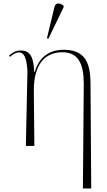

<svg xmlns="http://www.w3.org/2000/svg" viewBox="-20 -824 602 1084"><path d="M253 -605 339 -783V-792C317 -808 293 -812 287 -783L245 -608ZM448 240H495L491 -356C490 -483 451 -543 338 -543C277 -543 205 -517 176 -418H173C170 -512 144 -539 97 -539C70 -539 51 -528 31 -510L36 -503C59 -523 75 -528 86 -528C117 -528 130 -497 135 -424L126 0H174L171 -307C169 -423 208 -529 332 -529C419 -529 452 -469 453 -354Z"/></svg>

Font: Noto Serif Display ExtraLight
Style: Regular
Weight: 200
Designer: Monotype Design Team
Foundry: Monotype Imaging Inc.
Version: Version 2.009